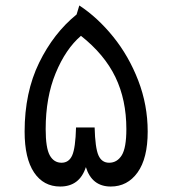

<svg xmlns="http://www.w3.org/2000/svg" viewBox="-20 -668 630 702"><path d="M520 -187Q520 -89 483 -37.5Q446 14 385 14Q316 14 294 -57Q271 14 200 14Q139 14 104.5 -37.5Q70 -89 70 -187Q70 -330 123 -438.5Q176 -547 260 -615L270 -648Q337 -604 394 -533.5Q451 -463 485.5 -373.5Q520 -284 520 -187ZM442 -196Q442 -303 402 -386Q362 -469 276 -537Q220 -489 183.5 -400.5Q147 -312 147 -196Q147 -127 162 -100Q177 -73 205 -73Q232 -73 244 -100Q256 -127 258 -202H326Q328 -127 340 -100Q352 -73 379 -73Q408 -73 425 -100Q442 -127 442 -196Z"/></svg>

Font: FiraGOUPP
Style: Medium
Weight: 400
Designer: bBox Type
Foundry: bBox Type GmbH
Version: Version 1.001